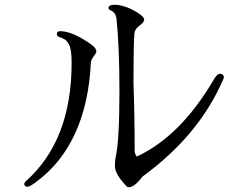

<svg xmlns="http://www.w3.org/2000/svg" viewBox="-20 -785 1040 807"><path d="M880 -453Q740 -213 555 -127Q546 -139 546 -149Q546 -300 541 -434Q541 -606 545 -645Q547 -664 567 -678Q586 -692 586 -702Q586 -715 556 -733Q504 -765 460 -765Q436 -764 436 -752Q436 -745 446 -741Q467 -732 470 -703Q482 -585 482 -402V-401Q482 -192 466 -124Q463 -111 463 -88Q462 -55 510 -4Q514 2 522 2Q546 1 579 -43Q816 -215 918 -451Q921 -456 921 -460Q920 -475 905 -475Q893 -475 880 -453ZM133 -21Q345 -179 362 -522Q363 -533 371 -544Q379 -555 382 -560Q385 -564 385 -568Q385 -572 383 -577Q378 -592 325 -623Q271 -654 232 -654Q219 -654 219 -642Q219 -639 221 -635Q222 -631 241 -625Q259 -619 270 -598Q281 -577 281 -524Q282 -193 86 -21Q82 -16 82 -12Q82 0 96 0Q105 0 133 -21Z"/></svg>

Font: Sawarabi Mincho
Style: Regular
Weight: 400
Version: Version 1.082; ttfautohint (v1.8.4.7-5d5b)